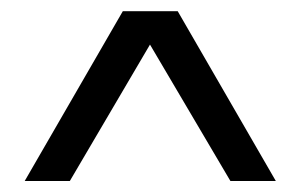

<svg xmlns="http://www.w3.org/2000/svg" viewBox="-20 -689 540 345"><path d="M200.7 -668.9H299.3L475.6 -363.8H394L249.5 -608.9L105.5 -363.8H24.4Z"/></svg>

Font: NMS Futura Pro Book
Style: Regular
Weight: 400
Designer: Blend3rman
Version: Version 0.1